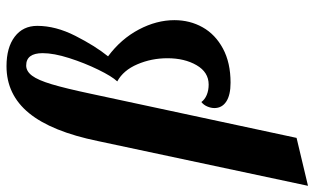

<svg xmlns="http://www.w3.org/2000/svg" viewBox="-298 -528 990 605"><g transform="rotate(-90 197.5 -225.0)"><path d="M56 -412 -85 250 66 214 205 -434C216.3 -487.3 226.3 -528.5 235 -557.5C243.7 -586.5 252.7 -607.2 262 -619.5C271.3 -631.8 282 -638 294 -638C320 -638 333 -620.7 333 -586C333 -562.7 327.8 -534.8 317.5 -502.5C307.2 -470.2 295 -439.7 281 -411C267 -382.3 254.7 -362.3 244 -351C267.3 -338.3 285.3 -317.2 298 -287.5C310.7 -257.8 317 -226.3 317 -193C317 -157 309.7 -126.3 295 -101C280.3 -75.7 260 -63 234 -63C222 -63 211.2 -65 201.5 -69C191.8 -73 184.3 -78.7 179 -86C173 -81.3 168.3 -75.2 165 -67.5C161.7 -59.8 160 -52.3 160 -45C160 -29 166.8 -16.5 180.5 -7.5C194.2 1.5 214 6 240 6C282 6 317.8 -2 347.5 -18C377.2 -34 399.5 -55.3 414.5 -82C429.5 -108.7 437 -138.3 437 -171C437 -208.3 427.2 -245.7 407.5 -283C387.8 -320.3 359.7 -352.7 323 -380C345 -407.3 366.5 -441.7 387.5 -483C408.5 -524.3 419 -564.3 419 -603C419 -633 407.7 -656.7 385 -674C362.3 -691.3 331.3 -700 292 -700C232 -700 182.7 -676.3 144 -629C105.3 -581.7 76 -509.3 56 -412Z"/></g></svg>

Font: DonutKreme
Style: Regular
Weight: 400
Designer: Impallari Type
Foundry: Impallari Type
Version: Version 2.100